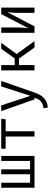

<svg xmlns="http://www.w3.org/2000/svg" viewBox="1140 -1720 797 3117"><g transform="rotate(-90 1538.5 -161.5)"><path d="M484.6 -540H565.6V0H49.7V-540H130.8V-71.8H267.7V-540H347.7V-71.8H484.6Z M682.6 -540H1169.7L1159.5 -468.2H966.2V0H880V-468.2H682.6Z M1593.3 3.6Q1572.3 64.1 1543.3 108.2Q1514.4 152.3 1467.4 181.3Q1420.5 210.3 1352.3 216.9L1339 148.2Q1393.3 139 1425.9 120.5Q1458.5 102.1 1476.9 73.8Q1495.4 45.6 1511.3 0H1482.6L1293.8 -540H1386.2L1541 -65.6L1693.8 -540H1783.1Z M2040.5 0H1954.4V-540H2040.5V-321.5H2148.7L2304.6 -540H2401.5L2220 -289.7L2429.7 0H2325.6L2147.2 -251.8H2040.5Z M2973.8 -540V0H2887.7V-252.8Q2887.7 -356.4 2899 -440.5L2669.2 0H2564.6V-540H2650.8V-287.7Q2650.8 -236.4 2647.7 -185.1Q2644.6 -133.8 2640 -101.5L2867.2 -540Z"/></g></svg>

Font: Fira Code
Style: Regular
Weight: 400
Designer: Carrois Corporate, Edenspiekermann AG, Nikita Prokopov
Foundry: Carrois Corporate, Edenspiekermann AG, Nikita Prokopov
Version: Version 5.002